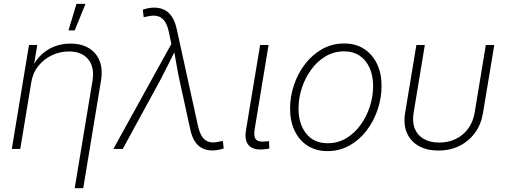

<svg xmlns="http://www.w3.org/2000/svg" viewBox="-20 -775 2633 999"><path d="M143.1 -348.6 85.4 0H41.5L130.9 -541H173.8L153.8 -418.9H145Q166 -463.9 197.5 -492.4Q229 -521 267.3 -534.7Q305.7 -548.3 346.7 -548.3Q402.3 -548.3 441.4 -525.1Q480.5 -502 498 -458.7Q515.6 -415.5 505.4 -355L413.1 204.1H368.7L460.9 -352.5Q473.1 -423.3 439.9 -465.3Q406.7 -507.3 338.4 -507.3Q292 -507.3 250.2 -487.5Q208.5 -467.8 179.7 -432.1Q150.9 -396.5 143.1 -348.6ZM336.4 -616.7 377.9 -754.9H424.8L368.7 -616.7Z M569.8 0 871.6 -546.4 858.4 -608.9Q850.6 -646.5 835.2 -666.7Q819.8 -687 796.6 -691.9Q773.4 -696.8 741.2 -688L727.5 -686L723.1 -724.6Q737.3 -729.5 751.5 -732.4Q765.6 -735.4 781.7 -735.4Q812.5 -735.4 835.9 -723.4Q859.4 -711.4 875.2 -687Q891.1 -662.6 899.4 -624.5L1010.3 -119.1Q1019 -81.1 1033.9 -60.8Q1048.8 -40.5 1071.8 -35.6Q1094.7 -30.8 1126.5 -39.6L1139.6 -41.5L1144 -2.9Q1130.4 2 1115.5 4.9Q1100.6 7.8 1084.5 7.8Q1053.7 7.8 1031 -4.4Q1008.3 -16.6 992.9 -41Q977.5 -65.4 969.7 -103L914.1 -357.4Q904.8 -399.9 897.9 -441.4Q891.1 -482.9 883.3 -523.9H897.5Q877 -482.9 856.4 -441.4Q835.9 -399.9 813.5 -357.4L618.7 0Z M1356 1.5Q1302.2 7.8 1276.6 -16.6Q1251 -41 1259.8 -97.2L1333.5 -541H1377.4L1305.2 -103.5Q1298.3 -61 1314 -47.6Q1329.6 -34.2 1365.2 -39.6Q1371.6 -40 1373.5 -40Q1375.5 -40 1379.9 -41L1381.3 -2Q1376.5 -1 1369.9 0Q1363.3 1 1356 1.5Z M1684.1 11.2Q1624.5 11.2 1580.8 -16.6Q1537.1 -44.4 1513.2 -94.2Q1489.3 -144 1489.3 -209.5Q1489.3 -272.5 1509.5 -332.8Q1529.8 -393.1 1567.4 -441.9Q1605 -490.7 1656.7 -519.8Q1708.5 -548.8 1771 -548.8Q1830.6 -548.8 1874 -520.8Q1917.5 -492.7 1941.4 -443.1Q1965.3 -393.6 1965.3 -328.1Q1965.3 -265.1 1944.8 -204.6Q1924.3 -144 1887 -95.2Q1849.6 -46.4 1797.9 -17.6Q1746.1 11.2 1684.1 11.2ZM1685.1 -29.8Q1738.3 -29.8 1781.7 -55.9Q1825.2 -82 1856.4 -125.5Q1887.7 -168.9 1904.5 -221.4Q1921.4 -273.9 1921.4 -327.1Q1921.4 -379.9 1903.6 -420.7Q1885.7 -461.4 1852.1 -484.6Q1818.4 -507.8 1770 -507.8Q1718.3 -507.8 1675 -482.4Q1631.8 -457 1600.1 -414.1Q1568.4 -371.1 1550.8 -318.1Q1533.2 -265.1 1533.2 -210Q1533.2 -130.9 1573 -80.3Q1612.8 -29.8 1685.1 -29.8Z M2260.7 8.3Q2200.7 8.3 2158.4 -15.6Q2116.2 -39.6 2097.2 -83.5Q2078.1 -127.4 2087.9 -187.5L2146.5 -541H2190.4L2132.3 -189Q2124 -140.1 2138.4 -105.2Q2152.8 -70.3 2185.5 -51.8Q2218.3 -33.2 2265.1 -33.2Q2312.5 -33.2 2351.1 -51.8Q2389.6 -70.3 2415.5 -105.2Q2441.4 -140.1 2449.7 -189L2507.8 -541H2551.8L2493.2 -187.5Q2483.4 -127.9 2451.2 -83.7Q2418.9 -39.6 2370.1 -15.6Q2321.3 8.3 2260.7 8.3Z"/></svg>

Font: Inter 17pt ExtraLight
Style: Italic
Weight: 250
Italic angle: -9.3988°
Version: Version 4.001;git-66647c0bb